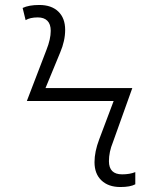

<svg xmlns="http://www.w3.org/2000/svg" viewBox="-20 -743 640 772"><path d="M360 -91Q360 -133 379 -183L437 -337H88L167 -543Q184 -586 184 -619Q184 -646 170.5 -659.5Q157 -673 132 -673Q101 -673 83 -662L71 -711Q96 -723 138 -723Q187 -723 214.5 -696.5Q242 -670 242 -623Q242 -579 222 -532L163 -389H512L434 -171Q418 -132 418 -95Q418 -42 471 -42Q502 -42 524 -51V-2Q504 9 464 9Q416 9 388 -17.5Q360 -44 360 -91Z"/></svg>

Font: Noto Sans Mono UI Light
Style: Regular
Weight: 300
Monospace: yes
Designer: Monotype Design team
Foundry: Monotype Imaging Inc.
Version: Version 1.000